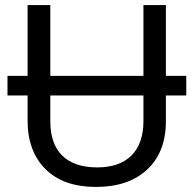

<svg xmlns="http://www.w3.org/2000/svg" viewBox="-20 -734 771 764"><path d="M550.8 -713.9V-432.1H180.2V-713.9H89.8V-432.1H9.8V-354H89.8V-253.9C89.8 -172.4 113.8 -107.9 161.1 -61C208.5 -13.7 275.4 9.8 361.8 9.8C449.2 9.8 517.1 -13.7 566.4 -60.1C615.7 -106.4 640.1 -170.4 640.1 -252V-354H721.2V-432.1H640.1V-713.9ZM367.2 -67.9C242.2 -67.9 180.2 -134.3 180.2 -251V-354H550.8V-252C550.8 -132.8 484.9 -67.9 367.2 -67.9Z"/></svg>

Font: Noto Reveo Sans
Style: Regular
Weight: 400
Designer: Monotype Design team
Foundry: Monotype Imaging Inc.
Version: Version 1.04